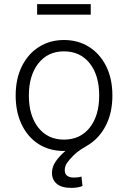

<svg xmlns="http://www.w3.org/2000/svg" viewBox="-20 -722 621 931"><path d="M326 189Q278 189 255 169Q232 149 232 117Q232 87 250 61Q268 35 297 10Q294 10 285 10Q217 9 165.5 -24.5Q114 -58 85 -118.5Q56 -179 56 -259Q56 -340 86 -400.5Q116 -461 169 -494.5Q222 -528 290 -528Q359 -528 412 -494.5Q465 -461 495 -400.5Q525 -340 525 -259Q525 -177 494.5 -116Q464 -55 411 -21Q392 -10 372 3Q352 16 336 32Q316 52 305 68Q294 84 294 103Q294 122 306 130.5Q318 139 338 139Q347 139 356.5 138Q366 137 375 134L380 180Q358 189 326 189ZM290 -45Q369 -45 415 -103Q461 -161 461 -259Q461 -357 415 -415Q369 -473 290 -473Q212 -473 166 -414.5Q120 -356 120 -259Q120 -161 166 -103Q212 -45 290 -45ZM160 -651V-702H420V-651Z"/></svg>

Font: Ubuntu Sans Light
Style: Regular
Weight: 300
Designer: Dalton Maag Ltd
Foundry: Dalton Maag Ltd
Version: Version 1.006; ttfautohint (v1.8.4.7-5d5b)